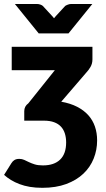

<svg xmlns="http://www.w3.org/2000/svg" viewBox="-48 -748 522 942"><path d="M252.5 -249Q297.5 -241 330.5 -224Q363.5 -207 385.2 -182.8Q407 -158.5 417.8 -127Q428.5 -95.5 428.5 -59Q428.5 -12 411.5 30.2Q394.5 72.5 361 104.2Q327.5 136 277 154.8Q226.5 173.5 160 173.5Q126.5 173.5 98.5 168.8Q70.5 164 47.5 155.2Q24.5 146.5 5.8 135Q-13 123.5 -28 110L8 52.5Q14 42.5 23.2 37Q32.5 31.5 46.5 31.5Q60 31.5 70.8 36.5Q81.5 41.5 94 47.5Q106.5 53.5 122.5 58.5Q138.5 63.5 162.5 63.5Q217.5 63.5 247 35Q276.5 6.5 276.5 -49Q276.5 -72.5 270.5 -92.2Q264.5 -112 251.5 -126.2Q238.5 -140.5 217.8 -148.2Q197 -156 167 -156H71V-202.5Q71 -226.5 91 -241L221 -403.5H9.5V-518.5H405.5V-456.5Q405.5 -436.5 396.5 -420.5Q387.5 -404.5 375.5 -392ZM405 -728.5 288 -584H142L25 -728.5H132Q141 -728.5 149.2 -725.8Q157.5 -723 162 -719L204 -673.5Q207 -670.5 210.2 -666.8Q213.5 -663 217 -658.5Q220.5 -662.5 223.5 -666.2Q226.5 -670 230 -673.5L272 -719Q276.5 -722 284.8 -725.2Q293 -728.5 302 -728.5Z"/></svg>

Font: Lato ExtraBold
Style: Regular
Weight: 800
Designer: Lukasz Dziedzic with Adam Twardoch and Botio Nikoltchev
Foundry: tyPoland Lukasz Dziedzic
Version: Version 2.015; 2015-08-06; http://www.latofonts.com/